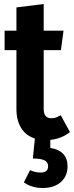

<svg xmlns="http://www.w3.org/2000/svg" viewBox="-20 -683 369 958"><path d="M317 147Q317 196 283.5 225.5Q250 255 193 255Q139 255 99 227L130 166Q157 178 183 178Q220 178 220 146Q220 126 202 117Q184 108 144 108L154 8Q109 -6 85.5 -44.5Q62 -83 62 -138V-433H3V-530H62V-646L198 -663V-530H297L284 -433H198V-139Q198 -93 236 -93Q249 -93 259 -96.5Q269 -100 283 -108L329 -24Q288 9 231 15V55Q317 69 317 147Z"/></svg>

Font: Fira Sans Compressed SemiBold
Style: Regular
Weight: 600
Width: 1
Designer: bBox Type GmbH & Carrois Corporate GbR & Edenspiekermann AG
Foundry: bBox Type GmbH & Carrois Corporate GbR & Edenspiekermann AG
Version: Version 4.301